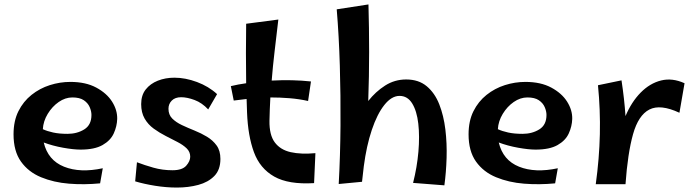

<svg xmlns="http://www.w3.org/2000/svg" viewBox="-20 -824 3138 865"><path d="M431 2Q360 9 291 3.5Q222 -2 165 -25.5Q108 -49 74.5 -96Q41 -143 41 -219Q41 -279 63 -323Q85 -367 122 -396.5Q159 -426 204.5 -440.5Q250 -455 297 -455Q366 -455 413.5 -429.5Q461 -404 485 -366Q509 -328 508 -288Q507 -255 492.5 -223Q478 -191 442 -170.5Q406 -150 343 -150Q311 -150 264 -158.5Q217 -167 177 -182Q196 -102 268.5 -73Q341 -44 443 -66ZM306 -385Q274 -385 244.5 -364.5Q215 -344 195 -311Q175 -278 173 -242Q192 -233 219.5 -227Q247 -221 284 -221Q327 -221 359.5 -241Q392 -261 392 -306Q392 -323 384 -341.5Q376 -360 357.5 -372.5Q339 -385 306 -385Z M777 21Q729 21 679 13Q629 5 589 -7L597 -93Q631 -80 671.5 -68.5Q712 -57 757 -57Q801 -57 819 -77.5Q837 -98 837 -118Q837 -140 821 -155.5Q805 -171 780 -184Q755 -197 726.5 -211.5Q698 -226 672.5 -244.5Q647 -263 631.5 -290Q616 -317 616 -355Q616 -395 636.5 -421Q657 -447 691 -460.5Q725 -474 766 -474Q815 -474 867.5 -454.5Q920 -435 958 -400L918 -331Q890 -361 856.5 -373.5Q823 -386 796 -386Q769 -386 754 -371Q739 -356 739 -334Q739 -307 756 -290Q773 -273 799.5 -260.5Q826 -248 856 -236Q886 -224 912.5 -208Q939 -192 956 -168.5Q973 -145 973 -108Q973 -59 945.5 -31Q918 -3 873.5 9Q829 21 777 21Z M1395 1Q1280 8 1215.5 -28.5Q1151 -65 1124 -138.5Q1097 -212 1093 -317Q1092 -348 1091 -378Q1062 -375 1033 -371L1020 -436Q1053 -444 1089 -449Q1088 -520 1088 -585.5Q1088 -651 1089 -717L1234 -736Q1225 -659 1217 -591.5Q1209 -524 1204 -461Q1298 -466 1381 -457L1368 -369Q1328 -378 1285 -381.5Q1242 -385 1198 -385Q1195 -330 1194 -280Q1193 -216 1218 -182.5Q1243 -149 1289.5 -138.5Q1336 -128 1401 -134Z M1982 11 1841 0Q1859 -71 1865 -140.5Q1871 -210 1864.5 -267Q1858 -324 1837 -358Q1816 -392 1780 -392Q1744 -392 1711.5 -351Q1679 -310 1655 -238.5Q1631 -167 1619 -75Q1615 -40 1611 -5L1506 5Q1513 -122 1514 -258Q1515 -394 1511 -528Q1507 -662 1497 -782L1640 -804Q1643 -699 1643 -590Q1643 -481 1639 -369Q1672 -411 1715 -438.5Q1758 -466 1810 -466Q1866 -466 1902.5 -435.5Q1939 -405 1959 -354Q1979 -303 1986.5 -240.5Q1994 -178 1992 -112.5Q1990 -47 1982 11Z M2481 2Q2410 9 2341 3.5Q2272 -2 2215 -25.5Q2158 -49 2124.5 -96Q2091 -143 2091 -219Q2091 -279 2113 -323Q2135 -367 2172 -396.5Q2209 -426 2254.5 -440.5Q2300 -455 2347 -455Q2416 -455 2463.5 -429.5Q2511 -404 2535 -366Q2559 -328 2558 -288Q2557 -255 2542.5 -223Q2528 -191 2492 -170.5Q2456 -150 2393 -150Q2361 -150 2314 -158.5Q2267 -167 2227 -182Q2246 -102 2318.5 -73Q2391 -44 2493 -66ZM2356 -385Q2324 -385 2294.5 -364.5Q2265 -344 2245 -311Q2225 -278 2223 -242Q2242 -233 2269.5 -227Q2297 -221 2334 -221Q2377 -221 2409.5 -241Q2442 -261 2442 -306Q2442 -323 2434 -341.5Q2426 -360 2407.5 -372.5Q2389 -385 2356 -385Z M2798 6H2664Q2680 -110 2682.5 -219.5Q2685 -329 2674 -440L2780 -462Q2793 -377 2798 -301Q2825 -365 2866.5 -407Q2908 -449 2958.5 -461.5Q3009 -474 3064 -449L3041 -316Q2955 -356 2905.5 -330.5Q2856 -305 2832 -219.5Q2808 -134 2798 6Z"/></svg>

Font: Marhey
Style: Regular
Weight: 400
Designer: Nur Syamsi & Bustanul Arifin
Foundry: Namelatype
Version: Version 1.000; ttfautohint (v1.8.4.7-5d5b)